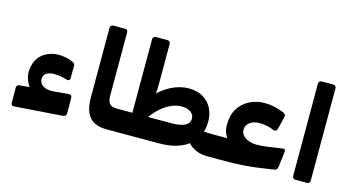

<svg xmlns="http://www.w3.org/2000/svg" viewBox="-83 -1077 2603 1424"><g transform="rotate(15 1219.0 -365.0)"><path d="M79.8 19.6Q69.4 20.6 64.1 14.6Q58.9 8.5 58.5 -1.9L58.1 -119.9Q58.1 -130.7 64.4 -135.8Q70.8 -140.9 80.9 -141.9L191.4 -152L190 -112.6Q149.5 -146.1 130.9 -197.1Q112.3 -248.1 126 -302Q135.4 -346.5 161.7 -376.2Q188 -406 225.5 -421Q263 -436 304.4 -436Q333.7 -436 363.7 -429.6Q393.6 -423.1 415.6 -412.4Q426.2 -407.1 430.2 -400.7Q434.1 -394.4 434.1 -385.1L432.9 -292.3Q432.9 -277 424.8 -273.9Q416.7 -270.9 405 -273.9Q383 -281.1 356.6 -285.4Q330.2 -289.6 307 -289.6Q272.9 -289.6 249.6 -275.2Q226.2 -260.7 226.2 -229.7Q226.2 -210.7 238.4 -194.3Q250.5 -177.9 275.7 -169.3Q301 -160.7 339.4 -164.1L446.1 -173.7Q463.9 -175 469.4 -168.2Q475 -161.5 475.4 -145L475.7 -39.4Q475.7 -19.8 469.3 -13.9Q462.9 -8 445.1 -6.4Z M840.1 6.2H785.9Q730.4 6.2 692.2 -14.1Q654 -34.4 634.6 -78.3Q615.1 -122.1 615.1 -191.3V-726.2Q615.1 -737.2 622.4 -743.6Q629.6 -750 641.1 -750H729Q740.1 -750 745.1 -743.5Q750.1 -737 750.1 -727V-246.9Q750.1 -212.7 758.1 -194.3Q766.1 -175.9 783.2 -168.9Q800.2 -161.9 827 -161.9H855.1Q870.1 -161.9 870.1 -146.9V-23.8Q870.1 6.2 840.1 6.2Z M1566.8 6.2Q1512.6 6.2 1476.6 -9.8Q1440.6 -25.9 1418.6 -47.9Q1396.5 -70 1384.7 -88.2L1455.2 -169Q1473.5 -166.4 1491.7 -164.9Q1510 -163.4 1531.1 -162.6Q1552.1 -161.9 1578.6 -161.9Q1593.6 -161.9 1593.6 -146.9V-23.8Q1593.6 -9.8 1586.3 -1.8Q1578.9 6.2 1566.8 6.2ZM850.6 6.2Q838.4 6.2 831.7 -0.4Q825 -7.1 825 -19.4V-136.2Q825 -147.2 832.3 -154.6Q839.6 -161.9 850.6 -161.9H942.9Q985.9 -252.7 1043.8 -315.8Q1101.6 -378.9 1167.8 -412Q1234 -445.1 1299.8 -445.1Q1368.6 -445.1 1413.4 -416.8Q1458.2 -388.5 1480.3 -343.3Q1502.4 -298.1 1502.4 -246.9Q1502.4 -167.5 1465.7 -110.9Q1429 -54.2 1358.9 -24Q1288.9 6.2 1187.9 6.2ZM1062.1 -161.9H1241Q1310.3 -161.9 1345.1 -180.1Q1379.9 -198.4 1379.9 -233.7Q1379.9 -264.5 1352.6 -283.8Q1325.4 -303.1 1281 -301.9Q1240.7 -301.3 1201.6 -283.1Q1162.5 -264.9 1127.1 -233.7Q1091.7 -202.5 1062.1 -161.9ZM941.9 -129.9V-727Q941.9 -737 948.4 -743.5Q954.9 -750 964.9 -750H1053.9Q1064.9 -750 1070.9 -743.5Q1076.9 -737 1076.9 -727V-460Q1076.9 -429.7 1076.6 -408.7Q1076.2 -387.6 1075.6 -370.8Q1075 -354 1072.6 -337.2Q1070.2 -320.4 1066.4 -298.7Q1062.6 -277 1056.6 -246.1Z M1565.5 6.2Q1556.2 6.2 1552.6 0.7Q1549 -4.8 1549 -11.8V-134.9Q1549 -148.9 1557 -155.4Q1565 -161.9 1579 -161.9H1741L1722.8 -116.2Q1704.3 -127.1 1685.6 -145Q1667 -162.9 1654.4 -191.1Q1641.8 -219.2 1641.8 -259Q1641.8 -331.6 1673 -382.1Q1704.3 -432.5 1757 -459.2Q1809.7 -485.9 1873.5 -485.9Q1910.4 -485.9 1947.5 -477.8Q1984.6 -469.7 2019.1 -455.4Q2031.2 -450.6 2036.9 -442.3Q2042.5 -434 2038.7 -421.6L2017.1 -332.5Q2012.5 -313.9 2004.3 -309.7Q1996.1 -305.5 1981 -310.9Q1961 -320.4 1931.1 -326.3Q1901.2 -332.2 1875.1 -332.2Q1826.2 -332.2 1798.4 -310.1Q1770.5 -288 1770.5 -253.5Q1770.5 -230.9 1786.1 -212.2Q1801.7 -193.5 1829.8 -182.7Q1857.9 -171.9 1893.5 -171.9Q1910.4 -171.9 1930.1 -173.1Q1949.7 -174.4 1978.7 -178.7L2083.4 -193.7Q2096.9 -195.7 2103.2 -191.7Q2109.5 -187.7 2107.5 -173.7L2094.2 -61.3Q2092.6 -47.5 2087.7 -38.4Q2082.7 -29.4 2064.5 -26.8L1958.2 -11Q1906.7 -3.9 1858.4 0Q1810 3.9 1759.7 5.1Q1709.4 6.2 1649.2 6.2Z M2238.1 5Q2228.1 5 2221.6 -1.5Q2215.1 -8 2215.1 -18V-727Q2215.1 -737 2221.6 -743.5Q2228.1 -750 2238.1 -750H2327.1Q2338.1 -750 2344.1 -743.5Q2350.1 -737 2350.1 -727V-18Q2350.1 -8 2344.1 -1.5Q2338.1 5 2327.1 5Z"/></g></svg>

Font: Rubik Light
Style: Italic
Weight: 300
Italic angle: -12°
Designer: Hubert and Fischer
Foundry: Hubert and Fischer
Version: Version 2.300;gftools[0.9.30]